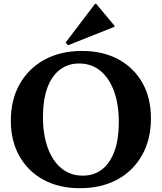

<svg xmlns="http://www.w3.org/2000/svg" viewBox="-20 -974 851 1010"><path d="M400 16Q291 16 209.5 -28Q128 -72 82.5 -152Q37 -232 37 -339Q37 -450 84 -532.5Q131 -615 215 -660.5Q299 -706 411 -706Q521 -706 602.5 -662Q684 -618 729 -538.5Q774 -459 774 -351Q774 -241 727.5 -158Q681 -75 597 -29.5Q513 16 400 16ZM415 -50Q475 -50 517.5 -83.5Q560 -117 582.5 -179.5Q605 -242 605 -330Q605 -426 579.5 -495Q554 -564 507.5 -602Q461 -640 396 -640Q337 -640 294 -606.5Q251 -573 228.5 -510.5Q206 -448 206 -360Q206 -265 231.5 -195.5Q257 -126 304 -88Q351 -50 415 -50ZM338 -736 325 -750 480 -954H486L582 -839V-833Z"/></svg>

Font: Platypi Light SemiBold
Style: Regular
Weight: 600
Version: Version 1.200